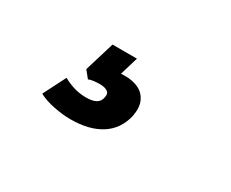

<svg xmlns="http://www.w3.org/2000/svg" viewBox="-49 -157 599 497"><g transform="rotate(30 250.0 91.0)"><path d="M179 202Q156 202 128.5 196.5Q101 191 83 181L117 114Q131 122 148.5 127.5Q166 133 186 133Q205 133 215.5 127Q226 121 228 108Q231 96 223 90.5Q215 85 200 85Q193 85 183 86Q173 87 167 90L150 69L177 -20H250L226 60L196 43Q204 38 217 36Q230 34 246 34Q270 34 287 42.5Q304 51 312 68.5Q320 86 315 113Q305 157 270 179.5Q235 202 179 202Z"/></g></svg>

Font: Nunito Sans 10pt Condensed Black
Style: Italic
Weight: 900
Width: 3
Italic angle: -9°
Designer: Vernon Adams
Foundry: Vernon Adams
Version: Version 3.101;gftools[0.9.27]